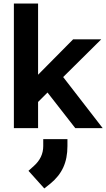

<svg xmlns="http://www.w3.org/2000/svg" viewBox="-20 -720 597 1079"><path d="M403 0 247 -200 194 -147V0H58V-700H194V-300L391 -499H549L335 -287L557 0ZM140 240 170 213Q223 166 223 101V62H359V101Q359 170 335.5 221Q312 272 263 312L229 339Z"/></svg>

Font: Bai Jamjuree
Style: Bold
Weight: 700
Designer: Katatrad Aksorn Co.,Ltd.
Foundry: Cadson Demak Co.,Ltd.
Version: Version 1.000; ttfautohint (v1.6)